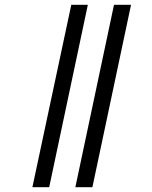

<svg xmlns="http://www.w3.org/2000/svg" viewBox="-20 -780 633 800"><path d="M294 0H365L526 -760H455ZM115 0H185L346 -760H277Z"/></svg>

Font: Noto Serif Condensed Medium
Style: Italic
Weight: 500
Width: 3
Italic angle: -12°
Designer: Monotype Design Team
Foundry: Monotype Imaging Inc.
Version: Version 2.013